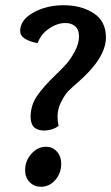

<svg xmlns="http://www.w3.org/2000/svg" viewBox="-20 -704 425 734"><path d="M136 10Q111 10 93.5 -7.5Q76 -25 76 -54Q76 -89 100 -116Q124 -143 156 -143Q181 -143 197.5 -124.5Q214 -106 214 -78Q214 -42 191.5 -16Q169 10 136 10ZM204 -223 194 -216Q172 -205 149 -205Q97 -205 97 -257Q97 -301 121.5 -337Q146 -373 193 -418Q221 -445 235.5 -461.5Q250 -478 266 -507.5Q282 -537 282 -565Q282 -591 267.5 -603.5Q253 -616 230 -616Q198 -616 166.5 -594Q135 -572 124 -539Q57 -552 57 -585Q57 -628 107.5 -656Q158 -684 223 -684Q291 -684 338 -653.5Q385 -623 385 -561Q385 -484 282 -393Q253 -368 240.5 -355Q228 -342 214 -315Q200 -288 200 -258Q200 -240 204 -223Z"/></svg>

Font: Overlock
Style: Bold Italic
Weight: 700
Version: Version 1.001